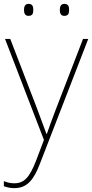

<svg xmlns="http://www.w3.org/2000/svg" viewBox="-26 -729 476 992"><path d="M98 -678C98 -661 103 -647 121 -647C143 -647 146 -661 146 -678C146 -694 143 -709 121 -709C103 -709 98 -694 98 -678ZM283 -678C283 -661 288 -647 306 -647C328 -647 331 -661 331 -678C331 -694 328 -709 306 -709C288 -709 283 -694 283 -678ZM0 -528 201 -6 160 102C127 187 99 218 48 218C27 218 13 214 -6 207V233C13 240 29 243 48 243C113 243 148 202 181 115L430 -528H403L264 -168C241 -108 226 -66 216 -37H214C204 -65 188 -108 164 -172L27 -528Z"/></svg>

Font: Noto Sans Syriac Eastern Thin
Style: Regular
Weight: 100
Designer: Patrick Giasson and the Monotype Design Team
Foundry: Monotype Imaging Inc.
Version: Version 3.001